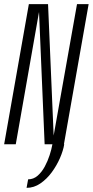

<svg xmlns="http://www.w3.org/2000/svg" viewBox="-48 -695 447 925"><path d="M80 210 87.5 169Q113 169 133 151.8Q153 134.5 167.5 107.8Q182 81 191.2 52.2Q200.5 23.5 204.5 0H167L140 -637.5L28 0H-28L91 -675H183.5L210.5 -42L323 -675H379L260 0H261.5Q256.5 30.5 240.8 66.8Q225 103 201 135.5Q177 168 146.2 189Q115.5 210 80 210Z"/></svg>

Font: Anybody Condensed Light
Style: Italic
Weight: 300
Width: 3
Italic angle: -10°
Designer: Tyler Finck
Foundry: Etcetera Type Company
Version: Version 1.010; ttfautohint (v1.8.3) -l 8 -r 50 -G 200 -x 14 